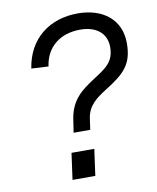

<svg xmlns="http://www.w3.org/2000/svg" viewBox="-80 -768 677 830"><g transform="rotate(-10 258.0 -352.5)"><path d="M220 -259 211 -200H284L291 -249C299 -305 338 -332 382 -360C467 -413 505 -449 505 -542C505 -646 427 -705 318 -705C195 -705 99 -635 79 -505L154 -501C165 -583 226 -634 316 -634C390 -634 431 -595 431 -538C431 -470 392 -449 334 -411C284 -378 233 -343 220 -259ZM171 0H271L287 -116H187Z"/></g></svg>

Font: HK Grotesk
Style: Italic
Weight: 400
Italic angle: -16°
Designer: Alfredo Marco Pradil
Foundry: Hanken Design Co.
Version: Version 3.001;FEAKit 1.0